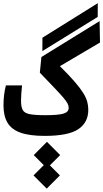

<svg xmlns="http://www.w3.org/2000/svg" viewBox="-20 -835 638 1186"><path d="M255.9 4.4Q162.1 4.4 106.4 -15.6Q50.8 -35.6 26.1 -77.4Q1.5 -119.1 1.5 -184.6Q1.5 -214.8 5.1 -246.8Q8.8 -278.8 16.6 -307.6H116.2Q113.3 -280.8 111.6 -256.6Q109.9 -232.4 109.9 -212.9Q109.9 -175.3 120.1 -156Q130.4 -136.7 162.6 -130.1Q194.8 -123.5 261.2 -123.5Q341.3 -123.5 372.8 -133.3Q404.3 -143.1 404.3 -168.5Q404.3 -182.1 397 -196.3Q389.6 -210.4 370.6 -232.7Q351.6 -254.9 316.7 -291.5Q281.7 -328.1 226.1 -386.2L235.8 -482.9L595.2 -704.6L597.7 -572.3L350.1 -426.3Q406.2 -370.6 440.7 -330.8Q475.1 -291 493.7 -261.2Q512.2 -231.4 518.8 -206.8Q525.4 -182.1 525.4 -156.7Q525.4 -78.6 463.9 -37.1Q402.3 4.4 255.9 4.4ZM241.7 -519.5 242.2 -602.1 584 -815.4 583.5 -730.5ZM268.6 330.1 187 248.5 250.5 185.1 188.5 123 270 41 351.6 123 288.1 186.5 350.1 248.5Z"/></svg>

Font: Cascadia Mono NF SemiBold
Style: Regular
Weight: 600
Monospace: yes
Designer: Aaron Bell
Foundry: Saja Typeworks
Version: Version 2404.023; ttfautohint (v1.8.4)